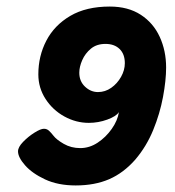

<svg xmlns="http://www.w3.org/2000/svg" viewBox="-20 -558 534 586"><path d="M393 -71Q427 -111 447.5 -161Q468 -211 477.5 -262Q487 -313 487 -352Q487 -403 467.5 -445.5Q448 -488 409.5 -513Q371 -538 315 -538Q243 -538 194.5 -509.5Q146 -481 121.5 -434Q97 -387 97 -331Q97 -290 119 -256Q141 -222 176.5 -202.5Q212 -183 251 -183Q280 -183 307.5 -193Q335 -203 343 -216Q339 -190 321 -164.5Q303 -139 278 -122.5Q253 -106 225 -106Q197 -106 174.5 -119Q152 -132 143 -144Q136 -153 129.5 -159Q123 -165 114 -165Q104 -165 85 -153Q66 -141 50.5 -125Q35 -109 35 -96Q35 -78 56.5 -53.5Q78 -29 117.5 -10.5Q157 8 211 8Q269 8 313 -11Q357 -30 393 -71ZM361 -365Q361 -344 349.5 -323.5Q338 -303 319.5 -290Q301 -277 279 -277Q257 -277 239.5 -293.5Q222 -310 222 -336Q222 -354 231 -374.5Q240 -395 257.5 -409.5Q275 -424 302 -424Q329 -424 345 -408.5Q361 -393 361 -365Z"/></svg>

Font: Lisu Bosa Black
Style: Italic
Weight: 900
Italic angle: -19°
Designer: David Morse, Annie Olsen, Victor Gaultney, Frank Grießhammer (Latin)
Foundry: SIL International
Version: Version 2.000